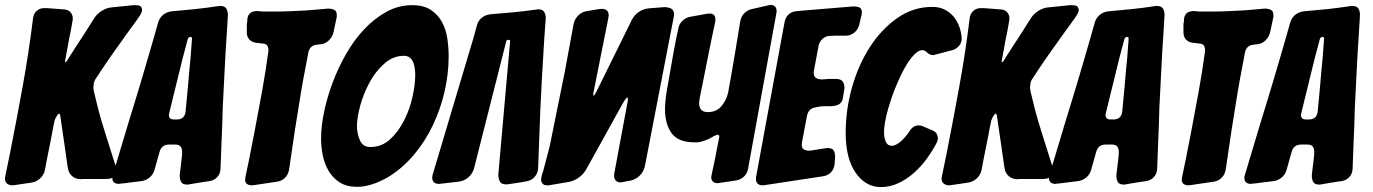

<svg xmlns="http://www.w3.org/2000/svg" viewBox="-65 -759 5585 781"><path d="M-6 -6H-8L-13 -5Q-27 -5 -36 -12Q-45 -19 -45 -33Q-45 -34 -44.5 -37Q-44 -40 -43 -45L-24 -137Q3 -274 27.5 -409Q52 -544 69 -682Q71 -703 84 -714.5Q97 -726 114 -726H125Q139 -725 152.5 -724Q166 -723 179 -722L192 -721Q213 -720 222 -709Q231 -698 231 -685Q231 -677 230 -674L224 -640Q222 -627 220 -619Q218 -611 217 -606L199 -507L205 -508Q219 -531 236 -557Q253 -583 272 -612L319 -686Q330 -703 349 -715Q368 -727 389 -729L468 -737Q471 -738 483 -738Q505 -738 509 -731Q513 -724 513 -719Q513 -707 498 -687L497 -685Q486 -669 474.5 -654Q463 -639 452 -623Q429 -591 402 -553Q375 -515 351 -479L326 -441Q318 -430 316.5 -419.5Q315 -409 315 -403Q315 -400 315.5 -396Q316 -392 317 -387L334 -317Q347 -268 362 -221Q377 -174 392 -126L405 -85Q408 -75 408 -66Q408 -54 400 -42.5Q392 -31 367 -31H273L264 -30Q243 -30 228.5 -42.5Q214 -55 211 -76L208 -96Q206 -113 203 -130.5Q200 -148 198 -166L180 -289Q178 -297 176 -297Q174 -297 169 -292Q160 -279 157 -268Q154 -255 151 -239.5Q148 -224 145 -207Q141 -185 136.5 -163.5Q132 -142 128 -122L118 -69Q114 -48 98.5 -33.5Q83 -19 62 -16Z M705 -9H703L698 -8Q678 -8 672 -18.5Q666 -29 666 -46L675 -123L676 -140Q676 -154 670 -162.5Q664 -171 648 -171H623Q592 -171 584 -141L564 -70Q559 -50 543.5 -37Q528 -24 508 -22L500 -21Q485 -19 471 -17.5Q457 -16 444 -14L425 -12H423L418 -11Q407 -11 399.5 -16.5Q392 -22 392 -34Q392 -37 392 -40.5Q392 -44 394 -48L460 -268Q471 -303 484 -346Q497 -389 511 -435.5Q525 -482 538.5 -529Q552 -576 564 -617L578 -667Q584 -687 599 -699Q614 -711 634 -713L729 -722Q776 -727 822 -734H824L829 -735Q849 -735 855.5 -724.5Q862 -714 862 -697L857 -615Q852 -543 848.5 -468.5Q845 -394 841 -321L839 -251Q838 -217 836 -179L832 -72Q831 -52 818.5 -38.5Q806 -25 786 -22L770 -20Q742 -15 715 -11ZM716 -602Q716 -609 709 -609Q701 -607 699 -601L678 -522L624 -302Q622 -292 622 -292Q622 -273 642 -273H657Q687 -275 690 -306L692 -328Q694 -348 696 -369Q698 -390 700 -412Q702 -438 704.5 -465.5Q707 -493 710 -522Z M968 -6H966L961 -5Q949 -5 940.5 -10Q932 -15 932 -29Q932 -32 934 -42L948 -109Q953 -136 958.5 -163Q964 -190 969 -216Q986 -304 1001 -387.5Q1016 -471 1027 -552Q1027 -565 1022.5 -573Q1018 -581 1003 -582L977 -585Q960 -587 949.5 -598Q939 -609 939 -627V-657Q939 -664 940 -667Q941 -669 941 -677Q942 -714 981 -714L994 -713Q1001 -712 1007 -712Q1013 -712 1020 -712H1046Q1083 -712 1118.5 -713.5Q1154 -715 1188 -717L1269 -724Q1284 -724 1294.5 -719Q1305 -714 1305 -697Q1305 -689 1304 -686L1292 -630Q1288 -610 1273.5 -595.5Q1259 -581 1240 -579H1239Q1235 -578 1231 -578Q1227 -578 1222 -577Q1194 -573 1189 -544L1170 -444Q1160 -390 1152.5 -341Q1145 -292 1135 -232L1111 -70Q1108 -50 1095 -36.5Q1082 -23 1062 -20Z M1760 -529Q1760 -459 1743.5 -387Q1727 -315 1695.5 -249Q1664 -183 1617.5 -128Q1571 -73 1511 -37Q1443 1 1388 1Q1345 1 1317 -17Q1289 -35 1272 -63.5Q1255 -92 1248 -127Q1241 -162 1241 -196Q1241 -244 1253 -302.5Q1265 -361 1287.5 -421.5Q1310 -482 1342.5 -539Q1375 -596 1416.5 -640Q1458 -684 1507 -711Q1556 -738 1611 -738Q1658 -738 1687 -719Q1716 -700 1732.5 -670Q1749 -640 1754.5 -603Q1760 -566 1760 -529ZM1441 -161Q1488 -161 1522 -192.5Q1556 -224 1579 -269.5Q1602 -315 1613 -365.5Q1624 -416 1624 -454Q1624 -465 1622.5 -478.5Q1621 -492 1616.5 -504Q1612 -516 1602.5 -524Q1593 -532 1578 -532Q1534 -532 1498.5 -500.5Q1463 -469 1438.5 -424Q1414 -379 1400.5 -330Q1387 -281 1387 -246Q1387 -216 1399 -188.5Q1411 -161 1441 -161Z M2149 -602 2140 -452 2133 -315 2124 -76Q2123 -54 2109.5 -39Q2096 -24 2074 -21Q2072 -21 2064 -19L2005 -10Q2001 -9 1994 -9Q1974 -9 1968 -21Q1962 -33 1962 -50L2010 -591Q2010 -597 2005 -597Q1995 -597 1994 -590L1863 -73Q1857 -52 1840 -37.5Q1823 -23 1801 -20L1730 -12Q1727 -11 1721 -11Q1706 -11 1699.5 -18.5Q1693 -26 1693 -36Q1693 -43 1696 -52L1861 -605L1875 -656Q1880 -675 1895 -687Q1910 -699 1930 -701L2023 -709Q2046 -711 2069.5 -714Q2093 -717 2116 -720Q2119 -721 2125 -721Q2142 -721 2148.5 -710.5Q2155 -700 2155 -685Z M2558 -82Q2553 -61 2538 -45.5Q2523 -30 2502 -25L2471 -19Q2461 -17 2459 -17Q2448 -17 2440.5 -24Q2433 -31 2433 -44Q2433 -51 2434 -55L2487 -340Q2488 -345 2488.5 -349Q2489 -353 2489 -356Q2489 -361 2488 -361.5Q2487 -362 2486 -362Q2483 -362 2472 -345L2319 -69Q2308 -50 2289 -36.5Q2270 -23 2249 -19L2172 -6Q2168 -5 2161 -5Q2148 -5 2142 -12Q2136 -19 2136 -29Q2136 -33 2138 -43L2145 -65L2171 -164L2232 -465L2268 -660Q2272 -681 2287 -696Q2302 -711 2323 -714L2372 -722Q2376 -723 2382 -723Q2411 -723 2411 -696Q2411 -693 2409 -683L2351 -392Q2348 -380 2348 -374Q2348 -372 2348.5 -371.5Q2349 -371 2349 -370Q2349 -370 2350 -370Q2353 -370 2362 -388L2505 -678Q2515 -698 2533.5 -710.5Q2552 -723 2574 -725L2637 -730Q2653 -730 2665 -724Q2677 -718 2677 -699Q2677 -697 2675 -687Z M3059 -737Q3069 -739 3071 -739Q3081 -739 3087.5 -732.5Q3094 -726 3094 -714Q3094 -708 3093 -705L2978 -73Q2975 -54 2961.5 -41Q2948 -28 2929 -25L2862 -15Q2859 -14 2853 -14Q2841 -14 2834.5 -21Q2828 -28 2828 -38Q2828 -40 2830 -50Q2838 -84 2845 -121Q2852 -158 2859 -193Q2861 -201 2861 -203Q2861 -211 2854 -211Q2852 -211 2840 -206Q2823 -195 2804 -188Q2785 -181 2773 -180H2760Q2694 -180 2667 -217Q2640 -254 2640 -316Q2640 -346 2648 -394Q2663 -482 2674.5 -544.5Q2686 -607 2694 -642Q2697 -661 2711 -674.5Q2725 -688 2744 -691L2811 -703Q2815 -704 2821 -704Q2845 -704 2845 -680Q2845 -673 2844 -669Q2838 -641 2829.5 -600.5Q2821 -560 2812.5 -516.5Q2804 -473 2795.5 -431Q2787 -389 2781 -359Q2780 -353 2779.5 -348Q2779 -343 2779 -338Q2779 -323 2787 -313Q2795 -303 2814 -303Q2849 -303 2869.5 -327Q2890 -351 2897 -383Q2914 -477 2926.5 -553Q2939 -629 2946 -671Q2949 -691 2962 -704.5Q2975 -718 2993 -722Z M3046 -6H3044L3039 -5Q3010 -5 3010 -31Q3010 -39 3011 -42L3126 -667Q3134 -710 3177 -714L3407 -733Q3421 -733 3431 -728.5Q3441 -724 3441 -708Q3441 -705 3439 -695L3438 -692Q3436 -684 3434 -675.5Q3432 -667 3430 -658Q3425 -639 3411 -627Q3397 -615 3378 -614H3335L3312 -613Q3295 -613 3282 -602Q3269 -591 3265 -574L3246 -473Q3245 -471 3245 -463Q3245 -448 3254 -442Q3263 -436 3277 -436L3296 -437Q3299 -438 3307 -438H3335Q3355 -438 3362.5 -428Q3370 -418 3370 -400L3364 -362Q3360 -331 3325 -328Q3322 -327 3315 -327H3292Q3268 -327 3245 -320.5Q3222 -314 3217 -285L3197 -179V-177L3196 -173Q3196 -156 3205 -151Q3214 -146 3229 -146L3293 -156H3295L3300 -157Q3320 -157 3326 -147Q3332 -137 3332 -120L3330 -92Q3328 -72 3315.5 -58.5Q3303 -45 3283 -42Z M3847 -604Q3847 -586 3836.5 -573Q3826 -560 3809 -555L3736 -536Q3735 -535 3730 -535Q3716 -535 3703 -548Q3696 -555 3687 -555Q3672 -555 3656 -539Q3640 -523 3626 -501Q3612 -479 3601.5 -457Q3591 -435 3586 -423Q3574 -396 3564 -367.5Q3554 -339 3546.5 -312Q3539 -285 3535 -262Q3531 -239 3531 -224Q3531 -193 3540 -179Q3547 -166 3562 -166Q3577 -166 3595 -180.5Q3613 -195 3629 -217L3633 -223Q3648 -249 3672 -249Q3680 -249 3687 -246L3725 -230Q3742 -223 3746 -213Q3750 -203 3750 -197Q3750 -188 3745 -178Q3729 -147 3706 -115Q3683 -83 3654 -57Q3625 -31 3590.5 -14.5Q3556 2 3518 2Q3456 2 3415 -57Q3375 -115 3375 -219Q3375 -313 3401 -404.5Q3427 -496 3474 -568.5Q3521 -641 3585.5 -686Q3650 -731 3728 -731Q3755 -731 3776.5 -720.5Q3798 -710 3813 -692.5Q3828 -675 3836.5 -652Q3845 -629 3847 -604Z M3804 -6H3802L3797 -5Q3783 -5 3774 -12Q3765 -19 3765 -33Q3765 -34 3765.5 -37Q3766 -40 3767 -45L3786 -137Q3813 -274 3837.5 -409Q3862 -544 3879 -682Q3881 -703 3894 -714.5Q3907 -726 3924 -726H3935Q3949 -725 3962.5 -724Q3976 -723 3989 -722L4002 -721Q4023 -720 4032 -709Q4041 -698 4041 -685Q4041 -677 4040 -674L4034 -640Q4032 -627 4030 -619Q4028 -611 4027 -606L4009 -507L4015 -508Q4029 -531 4046 -557Q4063 -583 4082 -612L4129 -686Q4140 -703 4159 -715Q4178 -727 4199 -729L4278 -737Q4281 -738 4293 -738Q4315 -738 4319 -731Q4323 -724 4323 -719Q4323 -707 4308 -687L4307 -685Q4296 -669 4284.5 -654Q4273 -639 4262 -623Q4239 -591 4212 -553Q4185 -515 4161 -479L4136 -441Q4128 -430 4126.5 -419.5Q4125 -409 4125 -403Q4125 -400 4125.5 -396Q4126 -392 4127 -387L4144 -317Q4157 -268 4172 -221Q4187 -174 4202 -126L4215 -85Q4218 -75 4218 -66Q4218 -54 4210 -42.5Q4202 -31 4177 -31H4083L4074 -30Q4053 -30 4038.5 -42.5Q4024 -55 4021 -76L4018 -96Q4016 -113 4013 -130.5Q4010 -148 4008 -166L3990 -289Q3988 -297 3986 -297Q3984 -297 3979 -292Q3970 -279 3967 -268Q3964 -255 3961 -239.5Q3958 -224 3955 -207Q3951 -185 3946.5 -163.5Q3942 -142 3938 -122L3928 -69Q3924 -48 3908.5 -33.5Q3893 -19 3872 -16Z M4515 -9H4513L4508 -8Q4488 -8 4482 -18.5Q4476 -29 4476 -46L4485 -123L4486 -140Q4486 -154 4480 -162.5Q4474 -171 4458 -171H4433Q4402 -171 4394 -141L4374 -70Q4369 -50 4353.5 -37Q4338 -24 4318 -22L4310 -21Q4295 -19 4281 -17.5Q4267 -16 4254 -14L4235 -12H4233L4228 -11Q4217 -11 4209.5 -16.5Q4202 -22 4202 -34Q4202 -37 4202 -40.5Q4202 -44 4204 -48L4270 -268Q4281 -303 4294 -346Q4307 -389 4321 -435.5Q4335 -482 4348.5 -529Q4362 -576 4374 -617L4388 -667Q4394 -687 4409 -699Q4424 -711 4444 -713L4539 -722Q4586 -727 4632 -734H4634L4639 -735Q4659 -735 4665.5 -724.5Q4672 -714 4672 -697L4667 -615Q4662 -543 4658.5 -468.5Q4655 -394 4651 -321L4649 -251Q4648 -217 4646 -179L4642 -72Q4641 -52 4628.5 -38.5Q4616 -25 4596 -22L4580 -20Q4552 -15 4525 -11ZM4526 -602Q4526 -609 4519 -609Q4511 -607 4509 -601L4488 -522L4434 -302Q4432 -292 4432 -292Q4432 -273 4452 -273H4467Q4497 -275 4500 -306L4502 -328Q4504 -348 4506 -369Q4508 -390 4510 -412Q4512 -438 4514.5 -465.5Q4517 -493 4520 -522Z M4778 -6H4776L4771 -5Q4759 -5 4750.5 -10Q4742 -15 4742 -29Q4742 -32 4744 -42L4758 -109Q4763 -136 4768.5 -163Q4774 -190 4779 -216Q4796 -304 4811 -387.5Q4826 -471 4837 -552Q4837 -565 4832.5 -573Q4828 -581 4813 -582L4787 -585Q4770 -587 4759.5 -598Q4749 -609 4749 -627V-657Q4749 -664 4750 -667Q4751 -669 4751 -677Q4752 -714 4791 -714L4804 -713Q4811 -712 4817 -712Q4823 -712 4830 -712H4856Q4893 -712 4928.5 -713.5Q4964 -715 4998 -717L5079 -724Q5094 -724 5104.5 -719Q5115 -714 5115 -697Q5115 -689 5114 -686L5102 -630Q5098 -610 5083.5 -595.5Q5069 -581 5050 -579H5049Q5045 -578 5041 -578Q5037 -578 5032 -577Q5004 -573 4999 -544L4980 -444Q4970 -390 4962.5 -341Q4955 -292 4945 -232L4921 -70Q4918 -50 4905 -36.5Q4892 -23 4872 -20Z M5310 -9H5308L5303 -8Q5283 -8 5277 -18.5Q5271 -29 5271 -46L5280 -123L5281 -140Q5281 -154 5275 -162.5Q5269 -171 5253 -171H5228Q5197 -171 5189 -141L5169 -70Q5164 -50 5148.5 -37Q5133 -24 5113 -22L5105 -21Q5090 -19 5076 -17.5Q5062 -16 5049 -14L5030 -12H5028L5023 -11Q5012 -11 5004.5 -16.5Q4997 -22 4997 -34Q4997 -37 4997 -40.5Q4997 -44 4999 -48L5065 -268Q5076 -303 5089 -346Q5102 -389 5116 -435.5Q5130 -482 5143.5 -529Q5157 -576 5169 -617L5183 -667Q5189 -687 5204 -699Q5219 -711 5239 -713L5334 -722Q5381 -727 5427 -734H5429L5434 -735Q5454 -735 5460.5 -724.5Q5467 -714 5467 -697L5462 -615Q5457 -543 5453.5 -468.5Q5450 -394 5446 -321L5444 -251Q5443 -217 5441 -179L5437 -72Q5436 -52 5423.5 -38.5Q5411 -25 5391 -22L5375 -20Q5347 -15 5320 -11ZM5321 -602Q5321 -609 5314 -609Q5306 -607 5304 -601L5283 -522L5229 -302Q5227 -292 5227 -292Q5227 -273 5247 -273H5262Q5292 -275 5295 -306L5297 -328Q5299 -348 5301 -369Q5303 -390 5305 -412Q5307 -438 5309.5 -465.5Q5312 -493 5315 -522Z"/></svg>

Font: Bangerz 2
Style: Regular
Weight: 400
Designer: vernon adams
Foundry: Vernon Adams
Version: Version 2.10;December 28, 2023;FontCreator 13.0.0.2683 64-bi